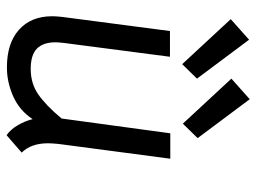

<svg xmlns="http://www.w3.org/2000/svg" viewBox="-120 -668 796 597"><g transform="rotate(90 278.5 -369.0)"><path d="M30 -133Q30 -143 32 -163L76 -499H156L113 -169Q111 -151 111 -143Q111 -105 130.5 -85.5Q150 -66 194 -66Q239 -66 273 -89.5Q307 -113 348 -162L394 -500H473L427 -152Q425 -130 425 -120Q425 -67 454 -38L400 9Q382 -3 368.5 -26.5Q355 -50 350 -72Q323 -31 279 -11.5Q235 8 189 8Q114 8 72 -29.5Q30 -67 30 -133ZM39 -688 103 -745 224 -583 179 -537ZM224 -690 288 -747 409 -585 364 -539Z"/></g></svg>

Font: Bellota Text
Style: Bold Italic
Weight: 700
Italic angle: -7.5°
Designer: Kemie Guaida
Foundry: Kemie Guaida
Version: Version 4.001